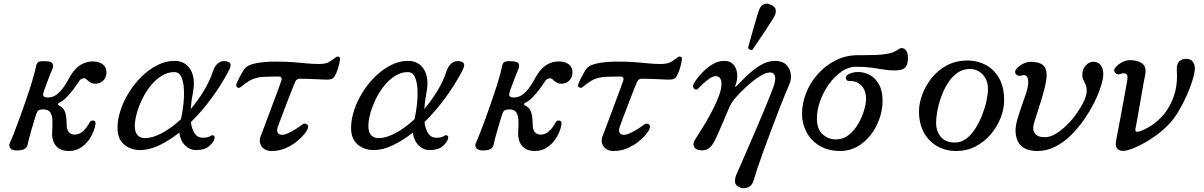

<svg xmlns="http://www.w3.org/2000/svg" viewBox="-20 -809 6547 1044"><path d="M355 12Q306 12 283 -17.5Q260 -47 264 -99V-100Q266 -129 265 -155Q264 -181 253.5 -197.5Q243 -214 217 -214Q196 -214 189 -208.5Q182 -203 177 -189Q173 -176 166 -153.5Q159 -131 151.5 -105Q144 -79 138 -56.5Q132 -34 130 -22Q127 -7 113.5 1Q100 9 72 9Q44 9 35.5 -4Q27 -17 34 -33Q41 -47 55.5 -84Q70 -121 88 -170.5Q106 -220 124 -272.5Q142 -325 156 -371.5Q170 -418 176 -449Q179 -465 188.5 -471.5Q198 -478 229 -476Q261 -475 266.5 -462Q272 -449 264 -432Q257 -416 246.5 -389Q236 -362 227.5 -338Q219 -314 216 -305Q213 -294 217 -286.5Q221 -279 240 -279Q266 -279 286 -293.5Q306 -308 321.5 -329Q337 -350 348 -370Q359 -390 365 -400Q391 -441 421 -458Q451 -475 484 -475Q518 -475 538.5 -459.5Q559 -444 559 -416Q559 -388 541.5 -371Q524 -354 500 -354Q484 -354 473 -360Q462 -366 452 -376Q443 -386 430 -382.5Q417 -379 409 -366Q396 -346 378 -322Q360 -298 340.5 -278.5Q321 -259 302 -250Q295 -247 295.5 -242.5Q296 -238 302 -235Q325 -224 333.5 -200.5Q342 -177 342 -140Q342 -104 354 -90.5Q366 -77 385 -77Q414 -77 435.5 -99.5Q457 -122 467 -143Q473 -155 487.5 -153.5Q502 -152 499 -132Q494 -101 475.5 -67.5Q457 -34 426.5 -11Q396 12 355 12Z M742 7Q690 7 654.5 -23.5Q619 -54 619 -112Q619 -160 636 -211Q653 -262 683 -309.5Q713 -357 752.5 -395Q792 -433 837 -455.5Q882 -478 928 -478Q987 -478 1015.5 -431Q1044 -384 1029 -306Q1020 -260 1017 -216Q1056 -262 1088 -314.5Q1120 -367 1138 -422Q1148 -452 1167 -466Q1186 -480 1208 -476Q1231 -473 1233.5 -459.5Q1236 -446 1222 -421Q1182 -345 1129.5 -274Q1077 -203 1018 -145Q1023 -107 1038.5 -83.5Q1054 -60 1083 -60Q1099 -60 1109.5 -63Q1120 -66 1127 -71Q1133 -76 1141.5 -72Q1150 -68 1146 -54Q1141 -35 1117 -14Q1093 7 1046 7Q1012 7 986 -19Q960 -45 955 -88Q900 -45 846 -19Q792 7 742 7ZM768 -58Q810 -58 862 -86Q914 -114 964 -161Q972 -196 977 -239.5Q982 -283 980 -323.5Q978 -364 966 -390.5Q954 -417 927 -417Q892 -417 859.5 -397Q827 -377 800.5 -344.5Q774 -312 754.5 -272.5Q735 -233 724 -194Q713 -155 713 -123Q713 -90 728 -74Q743 -58 768 -58Z M1458 12Q1420 12 1403 -12.5Q1386 -37 1397 -68Q1400 -75 1411 -104Q1422 -133 1437 -173.5Q1452 -214 1467.5 -255Q1483 -296 1495 -328.5Q1507 -361 1511 -374Q1513 -382 1509 -387.5Q1505 -393 1494 -393Q1479 -393 1459.5 -392.5Q1440 -392 1423.5 -391.5Q1407 -391 1399 -390Q1361 -385 1336.5 -370Q1312 -355 1288 -335Q1280 -328 1270.5 -334Q1261 -340 1266 -353Q1271 -367 1284.5 -392.5Q1298 -418 1309 -434Q1325 -456 1371.5 -465Q1418 -474 1475 -474Q1533 -474 1573 -471Q1613 -468 1646 -464.5Q1679 -461 1715 -461Q1751 -461 1771.5 -473.5Q1792 -486 1804 -496Q1814 -504 1822 -500.5Q1830 -497 1829 -486Q1826 -461 1817 -434Q1808 -407 1799 -393Q1792 -382 1779.5 -378.5Q1767 -375 1750 -376Q1735 -377 1709 -378Q1683 -379 1656 -380Q1629 -381 1610 -381Q1603 -381 1596 -377Q1589 -373 1586 -366Q1582 -358 1572 -332.5Q1562 -307 1549 -273.5Q1536 -240 1523.5 -207Q1511 -174 1501.5 -149Q1492 -124 1490 -117Q1484 -98 1490.5 -87Q1497 -76 1514 -76Q1529 -76 1550.5 -86.5Q1572 -97 1592.5 -110Q1613 -123 1624 -132Q1634 -140 1646.5 -134.5Q1659 -129 1654 -112Q1651 -100 1634.5 -79.5Q1618 -59 1591.5 -38Q1565 -17 1531 -2.5Q1497 12 1458 12Z M2012 7Q1960 7 1924.5 -23.5Q1889 -54 1889 -112Q1889 -160 1906 -211Q1923 -262 1953 -309.5Q1983 -357 2022.5 -395Q2062 -433 2107 -455.5Q2152 -478 2198 -478Q2257 -478 2285.5 -431Q2314 -384 2299 -306Q2290 -260 2287 -216Q2326 -262 2358 -314.5Q2390 -367 2408 -422Q2418 -452 2437 -466Q2456 -480 2478 -476Q2501 -473 2503.5 -459.5Q2506 -446 2492 -421Q2452 -345 2399.5 -274Q2347 -203 2288 -145Q2293 -107 2308.5 -83.5Q2324 -60 2353 -60Q2369 -60 2379.5 -63Q2390 -66 2397 -71Q2403 -76 2411.5 -72Q2420 -68 2416 -54Q2411 -35 2387 -14Q2363 7 2316 7Q2282 7 2256 -19Q2230 -45 2225 -88Q2170 -45 2116 -19Q2062 7 2012 7ZM2038 -58Q2080 -58 2132 -86Q2184 -114 2234 -161Q2242 -196 2247 -239.5Q2252 -283 2250 -323.5Q2248 -364 2236 -390.5Q2224 -417 2197 -417Q2162 -417 2129.5 -397Q2097 -377 2070.5 -344.5Q2044 -312 2024.5 -272.5Q2005 -233 1994 -194Q1983 -155 1983 -123Q1983 -90 1998 -74Q2013 -58 2038 -58Z M2889 12Q2840 12 2817 -17.5Q2794 -47 2798 -99V-100Q2800 -129 2799 -155Q2798 -181 2787.5 -197.5Q2777 -214 2751 -214Q2730 -214 2723 -208.5Q2716 -203 2711 -189Q2707 -176 2700 -153.5Q2693 -131 2685.5 -105Q2678 -79 2672 -56.5Q2666 -34 2664 -22Q2661 -7 2647.5 1Q2634 9 2606 9Q2578 9 2569.5 -4Q2561 -17 2568 -33Q2575 -47 2589.5 -84Q2604 -121 2622 -170.5Q2640 -220 2658 -272.5Q2676 -325 2690 -371.5Q2704 -418 2710 -449Q2713 -465 2722.5 -471.5Q2732 -478 2763 -476Q2795 -475 2800.5 -462Q2806 -449 2798 -432Q2791 -416 2780.5 -389Q2770 -362 2761.5 -338Q2753 -314 2750 -305Q2747 -294 2751 -286.5Q2755 -279 2774 -279Q2800 -279 2820 -293.5Q2840 -308 2855.5 -329Q2871 -350 2882 -370Q2893 -390 2899 -400Q2925 -441 2955 -458Q2985 -475 3018 -475Q3052 -475 3072.5 -459.5Q3093 -444 3093 -416Q3093 -388 3075.5 -371Q3058 -354 3034 -354Q3018 -354 3007 -360Q2996 -366 2986 -376Q2977 -386 2964 -382.5Q2951 -379 2943 -366Q2930 -346 2912 -322Q2894 -298 2874.5 -278.5Q2855 -259 2836 -250Q2829 -247 2829.5 -242.5Q2830 -238 2836 -235Q2859 -224 2867.5 -200.5Q2876 -177 2876 -140Q2876 -104 2888 -90.5Q2900 -77 2919 -77Q2948 -77 2969.5 -99.5Q2991 -122 3001 -143Q3007 -155 3021.5 -153.5Q3036 -152 3033 -132Q3028 -101 3009.5 -67.5Q2991 -34 2960.5 -11Q2930 12 2889 12Z M3317 12Q3279 12 3262 -12.5Q3245 -37 3256 -68Q3259 -75 3270 -104Q3281 -133 3296 -173.5Q3311 -214 3326.5 -255Q3342 -296 3354 -328.5Q3366 -361 3370 -374Q3372 -382 3368 -387.5Q3364 -393 3353 -393Q3338 -393 3318.5 -392.5Q3299 -392 3282.5 -391.5Q3266 -391 3258 -390Q3220 -385 3195.5 -370Q3171 -355 3147 -335Q3139 -328 3129.5 -334Q3120 -340 3125 -353Q3130 -367 3143.5 -392.5Q3157 -418 3168 -434Q3184 -456 3230.5 -465Q3277 -474 3334 -474Q3392 -474 3432 -471Q3472 -468 3505 -464.5Q3538 -461 3574 -461Q3610 -461 3630.5 -473.5Q3651 -486 3663 -496Q3673 -504 3681 -500.5Q3689 -497 3688 -486Q3685 -461 3676 -434Q3667 -407 3658 -393Q3651 -382 3638.5 -378.5Q3626 -375 3609 -376Q3594 -377 3568 -378Q3542 -379 3515 -380Q3488 -381 3469 -381Q3462 -381 3455 -377Q3448 -373 3445 -366Q3441 -358 3431 -332.5Q3421 -307 3408 -273.5Q3395 -240 3382.5 -207Q3370 -174 3360.5 -149Q3351 -124 3349 -117Q3343 -98 3349.5 -87Q3356 -76 3373 -76Q3388 -76 3409.5 -86.5Q3431 -97 3451.5 -110Q3472 -123 3483 -132Q3493 -140 3505.5 -134.5Q3518 -129 3513 -112Q3510 -100 3493.5 -79.5Q3477 -59 3450.5 -38Q3424 -17 3390 -2.5Q3356 12 3317 12Z M4005 211Q3977 200 3976.5 178Q3976 156 3988 131Q3994 119 4009 84Q4024 49 4045 0.5Q4066 -48 4089 -101Q4112 -154 4132.5 -203.5Q4153 -253 4168 -290.5Q4183 -328 4188 -343Q4199 -378 4193.5 -396.5Q4188 -415 4168 -415Q4146 -415 4117.5 -398Q4089 -381 4059.5 -356Q4030 -331 4006 -306Q3982 -281 3969 -265Q3964 -258 3958 -248.5Q3952 -239 3948 -231Q3943 -219 3932.5 -194.5Q3922 -170 3910 -141.5Q3898 -113 3886.5 -87.5Q3875 -62 3868 -47Q3861 -33 3850 -18Q3839 -3 3821.5 4.5Q3804 12 3777 6Q3758 1 3752.5 -14.5Q3747 -30 3760 -51Q3765 -59 3781 -84Q3797 -109 3817.5 -143.5Q3838 -178 3857.5 -216Q3877 -254 3890 -290Q3903 -326 3903 -352Q3903 -395 3871 -395Q3857 -395 3837.5 -381.5Q3818 -368 3801 -352Q3784 -336 3776 -327Q3769 -320 3761 -322.5Q3753 -325 3749.5 -334Q3746 -343 3752 -354Q3759 -367 3775 -387.5Q3791 -408 3813.5 -429Q3836 -450 3863 -464Q3890 -478 3919 -478Q3951 -478 3968.5 -457.5Q3986 -437 3988.5 -406Q3991 -375 3978 -342Q3977 -338 3978.5 -337Q3980 -336 3983 -339Q3998 -354 4021 -377.5Q4044 -401 4071.5 -424Q4099 -447 4130.5 -462.5Q4162 -478 4194 -478Q4234 -478 4255 -457Q4276 -436 4280 -406Q4284 -376 4271 -348Q4263 -330 4247 -291Q4231 -252 4211 -200Q4191 -148 4170 -92Q4149 -36 4130 16Q4111 68 4098 107.5Q4085 147 4080 166Q4071 200 4048 209.5Q4025 219 4005 211ZM4071.2 -538Q4064.6 -535.4 4057.2 -539.2Q4049.8 -543 4047.7 -548.7Q4048.8 -552.8 4054.3 -573.3Q4059.8 -593.8 4067.9 -622.7Q4076 -651.6 4084.6 -680.8Q4093.1 -710 4100 -733.1Q4106.9 -756.1 4111 -763.1Q4118.1 -778.7 4134 -786.2Q4149.9 -793.6 4171.2 -782.8Q4195.6 -772.6 4197.9 -756.6Q4200.2 -740.6 4193 -725Q4189.5 -717.1 4176.8 -697.1Q4164.1 -677.1 4147.3 -651.2Q4130.5 -625.3 4113.6 -600.6Q4096.7 -575.8 4084.7 -558.5Q4072.8 -541.2 4071.2 -538Z M4550 12Q4484 12 4437 -16Q4390 -44 4365.5 -90.5Q4341 -137 4341 -190Q4341 -246 4363 -302.5Q4385 -359 4426 -405.5Q4467 -452 4523 -480.5Q4579 -509 4648 -509Q4654 -509 4659.5 -509Q4665 -509 4672 -509Q4704 -509 4740.5 -510Q4777 -511 4810 -517.5Q4843 -524 4865 -541Q4882 -554 4899.5 -542Q4917 -530 4917 -494Q4917 -457 4901.5 -441.5Q4886 -426 4847 -426Q4813 -426 4784 -431Q4755 -436 4719.5 -441Q4684 -446 4633 -446Q4594 -446 4556 -420Q4518 -394 4488 -352Q4458 -310 4440 -261Q4422 -212 4422 -165Q4422 -106 4453.5 -78.5Q4485 -51 4524 -51Q4565 -51 4595.5 -75.5Q4626 -100 4647 -136.5Q4668 -173 4678.5 -209.5Q4689 -246 4689 -271Q4689 -319 4662.5 -345Q4636 -371 4594 -369Q4584 -369 4580 -382Q4576 -395 4592 -404Q4616 -418 4648 -417.5Q4680 -417 4710 -401Q4740 -385 4759.5 -350Q4779 -315 4779 -260Q4779 -212 4762 -163.5Q4745 -115 4714.5 -75.5Q4684 -36 4642 -12Q4600 12 4550 12Z M5180 12Q5122 12 5076 -14Q5030 -40 5003.5 -88.5Q4977 -137 4977 -204Q4977 -246 4994.5 -294Q5012 -342 5045.5 -384.5Q5079 -427 5128.5 -453.5Q5178 -480 5242 -480Q5295 -480 5340 -456Q5385 -432 5412.5 -384Q5440 -336 5440 -263Q5440 -217 5421 -168.5Q5402 -120 5367.5 -79Q5333 -38 5285 -13Q5237 12 5180 12ZM5173 -34Q5206 -34 5234 -55Q5262 -76 5283.5 -110Q5305 -144 5320.5 -183.5Q5336 -223 5344 -260.5Q5352 -298 5352 -325Q5352 -375 5323 -404.5Q5294 -434 5253 -434Q5216 -434 5186 -413Q5156 -392 5134.5 -358Q5113 -324 5098.5 -284.5Q5084 -245 5077 -207Q5070 -169 5070 -141Q5070 -96 5095.5 -65Q5121 -34 5173 -34Z M5621 12Q5576 12 5550 -3.5Q5524 -19 5513 -44Q5502 -69 5502 -98Q5502 -126 5512.5 -162Q5523 -198 5536.5 -235.5Q5550 -273 5560.5 -306Q5571 -339 5571 -361Q5571 -411 5534 -398Q5515 -393 5504.5 -405.5Q5494 -418 5506 -433Q5520 -451 5542.5 -462Q5565 -473 5584 -473Q5605 -473 5625 -468Q5645 -463 5658 -447.5Q5671 -432 5671 -400Q5671 -377 5663.5 -344.5Q5656 -312 5645.5 -276.5Q5635 -241 5624 -208Q5613 -175 5605.5 -150Q5598 -125 5598 -115Q5598 -91 5613 -77Q5628 -63 5662 -63Q5690 -63 5721.5 -82Q5753 -101 5782.5 -130.5Q5812 -160 5836 -194.5Q5860 -229 5874.5 -260.5Q5889 -292 5889 -314Q5889 -335 5883 -349Q5877 -363 5871 -374.5Q5865 -386 5865 -401Q5865 -433 5883.5 -453Q5902 -473 5925 -473Q5950 -473 5964.5 -455.5Q5979 -438 5979 -405Q5979 -381 5966.5 -341Q5954 -301 5931 -254Q5908 -207 5875.5 -160Q5843 -113 5803.5 -74Q5764 -35 5718 -11.5Q5672 12 5621 12Z M6106 9Q6077 16 6059.5 3.5Q6042 -9 6049 -46Q6051 -57 6057.5 -90Q6064 -123 6072 -166.5Q6080 -210 6088 -253.5Q6096 -297 6102 -330.5Q6108 -364 6110 -376Q6114 -402 6102 -408Q6090 -414 6073 -407Q6054 -400 6043.5 -413.5Q6033 -427 6045 -442Q6059 -459 6081 -470.5Q6103 -482 6122 -482Q6166 -482 6190.5 -464Q6215 -446 6207 -402Q6205 -395 6199.5 -364.5Q6194 -334 6187 -293.5Q6180 -253 6173 -212.5Q6166 -172 6160.5 -143Q6155 -114 6154 -108Q6150 -87 6174 -94Q6201 -102 6237.5 -124.5Q6274 -147 6308 -187Q6342 -227 6363 -287Q6384 -347 6379 -428Q6377 -459 6391 -474Q6405 -489 6429 -489Q6455 -489 6466 -473Q6477 -457 6477 -440Q6477 -416 6465.5 -377Q6454 -338 6434.5 -293.5Q6415 -249 6390.5 -207.5Q6366 -166 6339 -137Q6309 -104 6267 -73.5Q6225 -43 6182 -21Q6139 1 6106 9Z"/></svg>

Font: TsukuhouMincho
Style: Regular
Weight: 400
Designer: Iose
Foundry: Typographish
Version: Version 1.001; ttfautohint (v1.8.3)